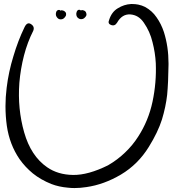

<svg xmlns="http://www.w3.org/2000/svg" viewBox="-20 -912 879 973"><path d="M103.5 -772.5Q117.2 -802.7 136.7 -790Q157.2 -777.3 148.4 -755.9Q119.1 -698.2 101.6 -630.9Q84 -562.5 78.1 -492.2Q68.4 -360.4 102.5 -241.2Q136.7 -121.1 218.8 -64.5Q273.4 -26.4 350.6 -25.4Q426.8 -24.4 527.3 -74.2Q576.2 -102.5 614.3 -139.6Q652.3 -175.8 679.7 -218.8Q732.4 -299.8 752.9 -396.5Q773.4 -493.2 769.5 -591.8Q766.6 -645.5 752.9 -698.2Q740.2 -752 709 -796.9Q682.6 -835.9 640.6 -838.9Q598.6 -841.8 573.2 -796.9Q561.5 -778.3 543 -785.2Q524.4 -792 533.2 -811.5Q545.9 -851.6 577.1 -870.1Q608.4 -889.6 643.6 -891.6Q647.5 -891.6 650.4 -891.6Q666 -891.6 680.7 -888.7Q699.2 -884.8 714.8 -877Q751 -857.4 773.4 -824.2Q796.9 -791 810.5 -750Q834 -675.8 834 -590.8Q834 -587.9 834 -584Q833 -495.1 827.1 -431.6Q820.3 -371.1 800.8 -306.6Q780.3 -242.2 734.4 -168Q679.7 -79.1 592.8 -27.3Q506.8 23.4 418 36.1Q386.7 41 357.4 41Q340.8 41 324.2 39.1Q278.3 35.2 240.2 20.5Q186.5 -1 146.5 -33.2Q107.4 -65.4 79.1 -105.5Q28.3 -179.7 14.6 -274.4Q7.8 -323.2 7.8 -374Q7.8 -419.9 13.7 -466.8Q23.4 -547.9 47.9 -627Q71.3 -706.1 103.5 -772.5ZM367.2 -835Q365.2 -841.8 368.2 -850.6Q371.1 -860.4 378.9 -862.3Q381.8 -863.3 385.7 -861.3Q388.7 -860.4 391.6 -858.4Q397.5 -855.5 402.3 -848.6Q407.2 -841.8 405.3 -835Q402.3 -823.2 382.8 -831.1Q364.3 -839.8 387.7 -857.4Q393.6 -862.3 399.4 -860.4Q406.2 -859.4 411.1 -855.5Q416 -851.6 417 -845.7Q418.9 -840.8 418 -835Q416 -829.1 411.1 -824.2Q406.2 -818.4 400.4 -816.4Q387.7 -812.5 378.9 -818.4Q369.1 -824.2 367.2 -835ZM263.7 -834Q261.7 -840.8 264.6 -850.6Q267.6 -859.4 275.4 -861.3Q279.3 -862.3 282.2 -861.3Q285.2 -859.4 288.1 -857.4Q293.9 -854.5 298.8 -847.7Q304.7 -841.8 302.7 -834Q298.8 -822.3 279.3 -830.1Q260.7 -838.9 284.2 -856.4Q290 -861.3 295.9 -859.4Q302.7 -858.4 307.6 -854.5Q312.5 -850.6 314.5 -845.7Q315.4 -839.8 314.5 -834Q312.5 -829.1 307.6 -823.2Q302.7 -817.4 296.9 -815.4Q284.2 -811.5 275.4 -817.4Q266.6 -824.2 263.7 -834Z"/></svg>

Font: Mrs Husband
Style: Regular
Weight: 400
Version: Version 1.0